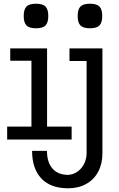

<svg xmlns="http://www.w3.org/2000/svg" viewBox="-20 -810 640 1032"><path d="M152.5 1H232.5Q232.5 62 262 96Q291.5 130 347.5 130Q377.5 127.5 399.8 110.2Q422 93 433.8 67Q445.5 41 445.5 13V-482H353.5V-550H530.5V14.5Q530.5 70 508 112.5Q485.5 155 443.8 178.5Q402 202 346 202Q252 202 202.2 149.2Q152.5 96.5 152.5 1ZM18.5 -129.5H149V-483.5H35V-550H233V-129.5H365V-60H18.5ZM107.5 -724Q107.5 -760 122.5 -775Q137.5 -790 173.5 -790Q209.5 -790 224.5 -775Q239.5 -760 239.5 -724Q239.5 -688 224.5 -673Q209.5 -658 173.5 -658Q137.5 -658 122.5 -673Q107.5 -688 107.5 -724ZM397.5 -724Q397.5 -760 412.5 -775Q427.5 -790 463.5 -790Q499.5 -790 514.5 -775Q529.5 -760 529.5 -724Q529.5 -688 514.5 -673Q499.5 -658 463.5 -658Q427.5 -658 412.5 -673Q397.5 -688 397.5 -724Z"/></svg>

Font: JuliaMono
Style: Regular
Weight: 400
Monospace: yes
Designer: cormullion
Foundry: corm
Version: Version 0.055; ttfautohint (v1.8.4)